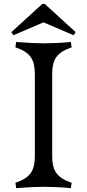

<svg xmlns="http://www.w3.org/2000/svg" viewBox="-20 -970 452 997"><path d="M60 -21 64 7C125 2 175 0 207 0C239 0 299 2 348 7L352 -21C272 -48 251 -86 251 -162V-583C251 -659 272 -697 352 -724L348 -752C299 -747 239 -745 207 -745C175 -745 125 -747 64 -752L60 -724C140 -698 161 -659 161 -583V-162C161 -86 140 -47 60 -21ZM39 -803 50 -787 206 -854 362 -787 373 -803 212 -950H200Z"/></svg>

Font: Basteleur Moonlight
Style: Regular
Weight: 300
Designer: Keussel
Foundry: Keussel Studio
Version: Version 1.300;Glyphs 3.2 (3192)